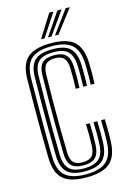

<svg xmlns="http://www.w3.org/2000/svg" viewBox="-145 -1052 757 1129"><g transform="rotate(-15 233.5 -487.5)"><path d="M236.8 8.8Q137.8 8.8 94.1 -30.6Q50.5 -70 48.8 -160.8Q47.2 -240.8 46.8 -316.4Q46.2 -392 46.6 -471Q47 -550 48.5 -640Q50 -732.2 94.8 -770.1Q139.5 -808 236.5 -808Q333.8 -808 377.4 -769Q421 -730 424.2 -639.2Q425.5 -607.2 425.1 -575.1Q424.8 -543 423.5 -511H400.5Q401.8 -543 402.1 -575.1Q402.5 -607.2 401.2 -638.8Q398.2 -720 359.8 -754.9Q321.2 -789.8 236.5 -789.8Q151.5 -789.8 112.1 -755.6Q72.8 -721.5 71.5 -639.2Q70 -519.5 69.8 -400.1Q69.5 -280.8 71.5 -161.2Q73.2 -77 113.6 -43.2Q154 -9.5 236.8 -9.5Q324 -9.5 363.1 -44.8Q402.2 -80 405.2 -161.2Q406.5 -191 406.4 -224.8Q406.2 -258.5 405 -294.2H427.8Q429.2 -252.8 429.2 -220Q429.2 -187.2 428.2 -160.8Q425.2 -70.2 381 -30.8Q336.8 8.8 236.8 8.8ZM236.8 -28Q162 -28 129 -59Q96 -90 94.5 -161.2Q93 -249 92.5 -324.5Q92 -400 92.5 -475.6Q93 -551.2 94.2 -639.2Q95.5 -710.8 128.6 -741.1Q161.8 -771.5 236.5 -771.5Q312.2 -771.5 344 -739.5Q375.8 -707.5 378.2 -637.8Q379.5 -609.5 379.2 -580.9Q379 -552.2 377.8 -511H354.8Q356.2 -559 356.2 -586.6Q356.2 -614.2 355.5 -637.2Q353.5 -696.5 327.4 -724.8Q301.2 -753 236.5 -753Q172.5 -753 145.4 -726.1Q118.2 -699.2 117.5 -638.8Q116.2 -556.8 115.6 -481.2Q115 -405.8 115.2 -328.1Q115.5 -250.5 117.5 -162Q118.8 -100.8 146.1 -73.5Q173.5 -46.2 236.8 -46.2Q297 -46.2 326.8 -72.2Q356.5 -98.2 359.5 -163Q360.8 -188.8 360.6 -224.6Q360.5 -260.5 359.2 -294.2H382Q383.5 -256.2 383.5 -222.6Q383.5 -189 382.2 -162.2Q379.5 -91.5 346.2 -59.8Q313 -28 236.8 -28ZM236.8 -64.5Q186.5 -64.5 164.1 -87.4Q141.8 -110.2 140.5 -162Q138.8 -244.5 138.2 -319.6Q137.8 -394.8 138.2 -472.1Q138.8 -549.5 140.2 -638.8Q141.2 -689.8 163.2 -712.2Q185.2 -734.8 236.5 -734.8Q285.8 -734.8 308.1 -711.9Q330.5 -689 332.5 -636Q333.8 -606.5 333.4 -574.4Q333 -542.2 331.8 -511H309Q310.2 -545.5 310.5 -575.9Q310.8 -606.2 309.8 -636Q308 -679 291.1 -697.8Q274.2 -716.5 236.5 -716.5Q199.2 -716.5 181.8 -698.8Q164.2 -681 163.2 -637.8Q161.5 -558 160.9 -482.5Q160.2 -407 160.8 -328.9Q161.2 -250.8 163.2 -163Q164.2 -119.2 181.8 -101.1Q199.2 -83 236.8 -83Q277.8 -83 294.9 -102.4Q312 -121.8 313.8 -164Q315 -192.8 314.8 -226.2Q314.5 -259.8 313.2 -294.2H336.2Q337.5 -259.8 337.6 -225.9Q337.8 -192 336.5 -164Q334.5 -111.5 311.6 -88Q288.8 -64.5 236.8 -64.5ZM187.2 -845 274.5 -984H300L209 -845ZM271.8 -845 374 -984H399.5L293.5 -845ZM229.5 -845 324.2 -984H349.8L251 -845Z"/></g></svg>

Font: Big Shoulders Inline Text
Style: Bold
Weight: 700
Designer: Patric King
Foundry: XO Type Co
Version: Version 1.000